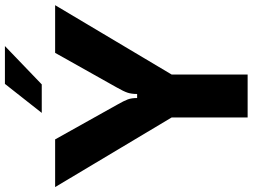

<svg xmlns="http://www.w3.org/2000/svg" viewBox="-146 -862 1002 761"><g transform="rotate(-90 354.5 -481.0)"><path d="M270 0V-301L-6 -763H183L320 -518Q336 -490 341.5 -475Q347 -460 347 -438H363Q363 -460 368 -475.5Q373 -491 389 -519L526 -763H715L440 -301V0ZM401 -816H288L403 -962H553Z"/></g></svg>

Font: Open Sauce Sans ExtraBold
Style: Regular
Weight: 800
Designer: Alfredo Marco Pradil
Foundry: Creative Sauce Fz LLC
Version: Version 1.477